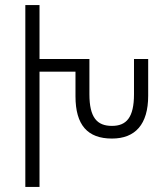

<svg xmlns="http://www.w3.org/2000/svg" viewBox="-20 -736 648 758"><path d="M80 2H136V-453H278V-356C278 -242 326 -189 422 -189C514 -189 565 -245 565 -358V-503H509V-364C509 -272 479 -239 422 -239C363 -239 333 -272 333 -364V-503H136V-716H80Z"/></svg>

Font: Noto Sans Armenian Condensed Light
Style: Regular
Weight: 300
Width: 3
Designer: Monotype Design Team
Foundry: Monotype Imaging Inc.
Version: Version 2.008